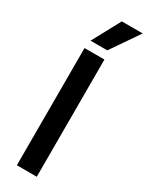

<svg xmlns="http://www.w3.org/2000/svg" viewBox="-239 -964 773 1003"><g transform="rotate(30 147.5 -462.5)"><path d="M179 -756H78L169 -925H295ZM190 0H70V-707H190Z"/></g></svg>

Font: Hind Kochi SemiBold
Style: Regular
Weight: 600
Designer: Dhruvi Tolia
Foundry: Indian Type Foundry
Version: Version 0.702;PS 1.0;hotconv 1.0.81;makeotf.lib2.5.63406